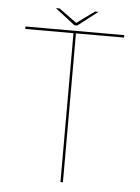

<svg xmlns="http://www.w3.org/2000/svg" viewBox="-54 -811 620 853"><g transform="rotate(5 256.0 -384.0)"><path d="M248 0H259V-664H473.5V-675H33V-664H248ZM249 -699.5H262L350.5 -768H335L256 -710.5L177 -768H160.5Z"/></g></svg>

Font: Anybody Thin Thin
Style: Regular
Weight: 250
Version: Version 1.113;gftools[0.9.25]